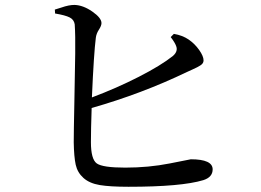

<svg xmlns="http://www.w3.org/2000/svg" viewBox="-20 -751 1040 764"><path d="M659.2 -603.5 671.9 -616.2Q706.1 -610.4 730.5 -593.8Q754.9 -577.1 772.5 -552.2Q790 -527.3 790 -510.7Q790 -504.9 787.1 -500Q784.2 -495.1 777.3 -490.7Q770.5 -486.3 764.6 -483.4Q758.8 -480.5 746.1 -474.6Q733.4 -468.8 724.6 -464.8Q543.9 -377.9 344.7 -321.3Q341.8 -234.4 341.8 -185.5Q341.8 -117.2 365.2 -100.6Q388.7 -84 478.5 -84Q571.3 -84 655.3 -100.6L739.3 -117.2Q826.2 -117.2 826.2 -77.1Q826.2 -45.9 789.1 -34.2Q702.1 -7.8 491.2 -7.8Q418 -7.8 377 -14.6Q335.9 -21.5 312 -43Q288.1 -64.5 281.2 -95.7Q274.4 -127 273.4 -184.6Q273.4 -224.6 275.9 -344.2Q278.3 -463.9 279.3 -537.6Q280.3 -611.3 277.3 -654.3Q274.4 -672.9 257.3 -681.6Q240.2 -690.4 199.2 -697.3L198.2 -712.9Q203.1 -713.9 221.7 -720.2Q240.2 -726.6 252.9 -729Q265.6 -731.4 276.4 -731.4Q310.5 -730.5 347.2 -705.1Q383.8 -679.7 383.8 -659.2Q383.8 -648.4 373.5 -632.8Q363.3 -617.2 361.3 -600.6Q353.5 -540 345.7 -363.3Q444.3 -400.4 532.2 -445.3Q620.1 -490.2 668 -528.3Q689.5 -546.9 680.7 -568.4Q675.8 -582 659.2 -603.5Z"/></svg>

Font: GenYoMin TW TTF Medium
Style: Regular
Weight: 500
Version: Version 1.300